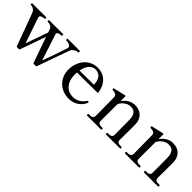

<svg xmlns="http://www.w3.org/2000/svg" viewBox="161 -1378 2278 2278"><g transform="rotate(45 1300.0 -239.0)"><path d="M585 -482C579 -482 578 -477 578 -469C578 -461 579 -456 585 -456C607 -456 662 -450 662 -411C662 -408 660 -402 659 -397C651 -369 590 -192 550 -85L445 -408C444 -412 443 -414 442 -417C441 -420 441 -422 441 -425C441 -448 476 -456 503 -456C509 -456 511 -461 511 -469C511 -477 509 -482 504 -482H274C268 -482 266 -477 266 -469C266 -461 268 -456 274 -456C303 -456 338 -447 351 -414L366 -371L267 -90L158 -408C157 -413 156 -418 156 -422C156 -447 188 -454 219 -456C225 -456 227 -461 227 -469C227 -477 225 -482 220 -482H-10C-16 -482 -18 -477 -18 -469C-18 -461 -16 -456 -10 -456C17 -456 51 -446 70 -397L219 8C220 12 224 14 228 14H261C265 14 269 12 270 8L385 -316L499 8C500 12 504 14 508 14H545C549 14 553 12 554 7C572 -43 685 -368 698 -398C713 -434 750 -454 781 -456C788 -456 791 -460 791 -469C791 -477 789 -482 783 -482Z M1286 -127C1283 -129 1280 -131 1277 -131C1274 -131 1271 -130 1268 -125C1234 -74 1184 -36 1112 -36C1016 -36 942 -108 942 -240C942 -253 942 -265 943 -277L1284 -279C1289 -279 1292 -282 1291 -288C1274 -414 1193 -492 1080 -492C923 -492 846 -351 846 -231C846 -85 954 14 1093 14C1204 14 1265 -57 1288 -110C1290 -114 1291 -116 1291 -119C1291 -122 1289 -125 1286 -127ZM1074 -459C1131 -459 1184 -421 1187 -329V-316L948 -314C966 -415 1021 -459 1074 -459Z M1929 -26C1898 -26 1867 -30 1867 -70C1867 -70 1869 -176 1869 -261C1869 -292 1869 -320 1868 -340C1865 -415 1818 -491 1704 -491C1641 -491 1589 -458 1549 -402V-482C1549 -487 1546 -490 1540 -489C1508 -482 1399 -457 1386 -453C1382 -451 1381 -449 1381 -445C1381 -438 1381 -430 1390 -429C1431 -425 1462 -422 1462 -377L1465 -70C1465 -30 1432 -26 1402 -26H1390C1384 -26 1382 -21 1382 -13C1382 -5 1384 0 1390 0H1623C1629 0 1630 -5 1630 -13C1630 -21 1629 -26 1623 -26H1611C1581 -26 1548 -30 1548 -70L1549 -354C1583 -414 1634 -443 1683 -443C1760 -443 1779 -383 1780 -323C1780 -309 1781 -283 1781 -253C1781 -176 1782 -70 1782 -70C1782 -30 1751 -26 1721 -26H1707C1702 -26 1700 -21 1700 -13C1700 -5 1702 0 1707 0H1941C1947 0 1949 -5 1949 -13C1949 -21 1947 -26 1941 -26Z M2566 -26C2535 -26 2504 -30 2504 -70C2504 -70 2506 -176 2506 -261C2506 -292 2506 -320 2505 -340C2502 -415 2455 -491 2341 -491C2278 -491 2226 -458 2186 -402V-482C2186 -487 2183 -490 2177 -489C2145 -482 2036 -457 2023 -453C2019 -451 2018 -449 2018 -445C2018 -438 2018 -430 2027 -429C2068 -425 2099 -422 2099 -377L2102 -70C2102 -30 2069 -26 2039 -26H2027C2021 -26 2019 -21 2019 -13C2019 -5 2021 0 2027 0H2260C2266 0 2267 -5 2267 -13C2267 -21 2266 -26 2260 -26H2248C2218 -26 2185 -30 2185 -70L2186 -354C2220 -414 2271 -443 2320 -443C2397 -443 2416 -383 2417 -323C2417 -309 2418 -283 2418 -253C2418 -176 2419 -70 2419 -70C2419 -30 2388 -26 2358 -26H2344C2339 -26 2337 -21 2337 -13C2337 -5 2339 0 2344 0H2578C2584 0 2586 -5 2586 -13C2586 -21 2584 -26 2578 -26Z"/></g></svg>

Font: Shippori Mincho OTF Medium
Style: Regular
Weight: 500
Designer: FONTDASU
Foundry: FONTDASU / Google Inc. / but / Adobe
Version: Version 3.300;hotconv 1.0.109;makeotfexe 2.5.65596